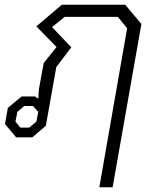

<svg xmlns="http://www.w3.org/2000/svg" viewBox="-20 -578 660 808"><path d="M515 -459 476 -507H252L199 -464L280 -379L217 -296L173 -49L116 0H48L1 -56L13 -124L71 -172H128L141 -162L144 -204L164 -313L218 -380L133 -467L240 -558H507L575 -477L454 210H398ZM103 -41 133 -66 141 -107 119 -132H82L53 -107L45 -66L66 -41Z"/></svg>

Font: Chakra Petch Light
Style: Italic
Weight: 300
Italic angle: -10°
Designer: Katatrad Aksorn Co.,Ltd.
Foundry: Cadson Demak Co.,Ltd.
Version: Version 1.000; ttfautohint (v1.6)